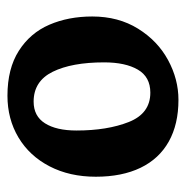

<svg xmlns="http://www.w3.org/2000/svg" viewBox="-12 -482 506 523"><g transform="rotate(90 241.5 -220.0)"><path d="M460.9 -227.5Q460.9 -298.8 436.5 -349.4Q412.1 -399.9 365 -426.3Q317.9 -452.6 251.5 -452.6Q195.3 -452.6 143.1 -424.3Q90.8 -396 57.6 -342.5Q24.4 -289.1 24.4 -217.8Q24.4 -152.8 46.9 -100.8Q69.3 -48.8 117.9 -17.8Q166.5 13.2 240.2 13.2Q303.7 13.2 354 -16.8Q404.3 -46.9 432.6 -101.6Q460.9 -156.2 460.9 -227.5ZM335 -174.8Q335 -120.1 315.4 -89.1Q295.9 -58.1 256.3 -58.1Q200.7 -58.1 175 -110.1Q149.4 -162.1 149.4 -250Q149.4 -308.1 169.2 -342Q189 -376 231.9 -376Q288.6 -376 311.8 -317.4Q335 -258.8 335 -174.8Z"/></g></svg>

Font: Neuton
Style: Bold
Weight: 700
Designer: Brian M Zick
Foundry: Brian M Zick
Version: Version 1.560